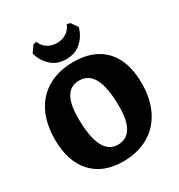

<svg xmlns="http://www.w3.org/2000/svg" viewBox="-204 -1007 1073 1153"><g transform="rotate(-30 333.0 -430.0)"><path d="M23 -307Q23 -415 62 -493.5Q101 -572 175 -614Q249 -656 350 -656Q492 -656 568 -574Q644 -492 644 -340Q644 -232 604 -152.5Q564 -73 489.5 -30.5Q415 12 314 12Q176 12 99.5 -72Q23 -156 23 -307ZM457 -284Q457 -416 424.5 -479Q392 -542 325 -542Q208 -542 208 -351Q208 -219 240.5 -155Q273 -91 337 -91Q396 -91 426.5 -139.5Q457 -188 457 -284ZM165 -821 197 -867 219 -872Q233 -838 261 -820.5Q289 -803 325 -803Q361 -803 389 -820.5Q417 -838 431 -872L453 -867L485 -821Q470 -766 429.5 -728.5Q389 -691 325 -691Q261 -691 221 -728.5Q181 -766 165 -821Z"/></g></svg>

Font: Alegreya SC ExtraBold
Style: Regular
Weight: 800
Designer: Juan Pablo del Peral
Foundry: Huerta Tipografica
Version: Version 2.007; ttfautohint (v1.6)